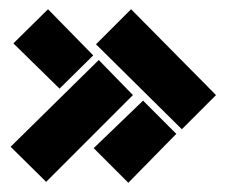

<svg xmlns="http://www.w3.org/2000/svg" viewBox="-20 -468 493 416"><path d="M268 -262 80 -74 3 -150 194 -338ZM448 -262 374 -188 188 -372 264 -448ZM290 -250 362 -178 258 -72 183 -147ZM182 -348 109 -276 9 -374 84 -448Z"/></svg>

Font: BroshK
Style: Medium
Weight: 500
Designer: gluk
Foundry: gluk
Version: Version 0.60